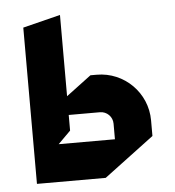

<svg xmlns="http://www.w3.org/2000/svg" viewBox="-44 -561 558 612"><g transform="rotate(-5 235.0 -255.0)"><path d="M170 -200H270C292.1 -200 310 -182.1 310 -160V-110H130L170 -150ZM50 -490V10H270L430 -110V-160C430 -248.3 358.3 -320 270 -320H250L170 -260V-520Z"/></g></svg>

Font: Abibas
Style: Medium
Weight: 500
Version: Version 0.3